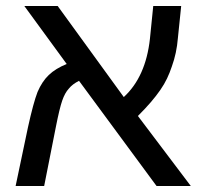

<svg xmlns="http://www.w3.org/2000/svg" viewBox="-20 -619 668 639"><path d="M61 -599H172L392 -296Q465 -363 479 -490L490 -599H583L572 -492Q568 -442 552 -398Q545 -377 536 -358Q527 -339 513.5 -319.5Q500 -300 482 -279Q464 -258 439 -233L615 0H501L243 -350Q221 -339 209 -324Q196 -310 187 -284Q178 -258 166 -197L127 0H32L73 -195Q91 -277 105 -313Q120 -348 142.5 -369.5Q165 -391 202 -406Z"/></svg>

Font: Libra Sans
Style: Regular
Weight: 400
Foundry: Context Ltd
Version: Version 1.000; ttfautohint (v1.3)